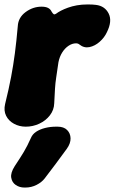

<svg xmlns="http://www.w3.org/2000/svg" viewBox="-36 -545 516 864"><path d="M80 25Q51 25 27 12Q3 -1 -8.5 -24Q-20 -47 -13 -77Q4 -146 14 -199Q24 -252 31 -305.5Q38 -359 44 -427Q46 -466 79 -490.5Q112 -515 151 -515Q169 -515 180 -509.5Q191 -504 196 -493Q202 -483 206 -481Q210 -479 216 -483Q225 -490 238.5 -497Q252 -504 270 -510.5Q288 -517 310 -521Q332 -525 359 -525Q370 -525 379.5 -524.5Q389 -524 396 -523Q436 -518 453 -484Q470 -450 445 -400Q434 -376 412.5 -357Q391 -338 366.5 -333Q342 -328 321 -345Q319 -347 315 -348.5Q311 -350 306 -350Q289 -350 272.5 -339Q256 -328 244 -309Q232 -290 227 -265Q221 -223 217 -197Q213 -171 211.5 -146Q210 -121 208 -80Q207 -50 188.5 -26Q170 -2 141 11.5Q112 25 80 25ZM165 258Q152 275 128.5 287Q105 299 78 299H74Q52 299 35 287.5Q18 276 14.5 254.5Q11 233 30 203Q56 164 71.5 138Q87 112 103 76Q110 59 126.5 48Q143 37 166.5 31Q190 25 216 25H223Q251 25 266 40Q281 55 281.5 77.5Q282 100 265 124Q237 163 215 192Q193 221 165 258Z"/></svg>

Font: Winky Sans Black
Style: Italic
Weight: 900
Italic angle: -8.97852°
Designer: Simon Atzbach
Foundry: typofactur
Version: Version 1.205